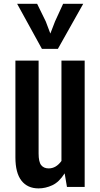

<svg xmlns="http://www.w3.org/2000/svg" viewBox="-20 -995 534 1022"><path d="M62 -672.4H185.5V-177.7Q185.5 -133.3 199.2 -116Q212.9 -98.6 239.3 -98.6Q278.3 -98.6 307.1 -138.2V-672.4H430.7V0H336.4L324.2 -71.8H323.7Q294.9 -25.9 258.5 -9Q222.2 7.8 185.1 7.8Q126.5 7.8 94.2 -33.4Q62 -74.7 62 -157.2ZM203.1 -734.9 71.3 -974.6H177.7L223.6 -880.9L248 -816.4L272.9 -880.9L315.9 -974.6H422.9L288.1 -734.9Z"/></svg>

Font: Fjalla One
Style: Regular
Weight: 400
Designer: Irina Smirnova, Eben Sorkin
Foundry: Sorkin Type
Version: Version 1.002; ttfautohint (v1.8.4.7-5d5b);gftools[0.9.25]